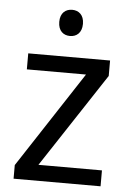

<svg xmlns="http://www.w3.org/2000/svg" viewBox="-53 -777 549 816"><g transform="rotate(5 221.5 -368.5)"><path d="M407.2 -67.9H136.2L400.9 -470.2V-536.1H51.8V-467.8H304.2L36.1 -58.1V0H407.2ZM222.2 -736.8C194.3 -736.8 171.4 -719.7 171.4 -681.2C171.4 -642.1 194.3 -625 222.2 -625C249 -625 272.5 -642.1 272.5 -681.2C272.5 -719.7 249 -736.8 222.2 -736.8Z"/></g></svg>

Font: Avrile Sans
Style: Regular
Weight: 400
Designer: Monotype Design Team, Google (font), Stefan Peev (BGR Cyrillic), Cristiano Sobral (main changes)
Foundry: The Avrile Sans Project Authors
Version: Version 3.110